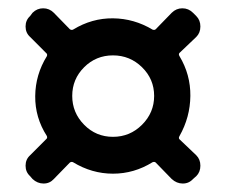

<svg xmlns="http://www.w3.org/2000/svg" viewBox="-20 -594 540 458"><path d="M318.8 -433.6Q290 -461.9 249.5 -461.9Q209 -461.9 180.7 -433.6Q152.3 -405.3 152.3 -365.2Q152.3 -325.2 180.7 -296.4Q209 -267.6 249.5 -267.6Q290 -267.6 318.8 -296.4Q347.7 -325.2 347.7 -365.2Q347.7 -405.3 318.8 -433.6ZM51.8 -223.6 89.8 -261.7Q93.8 -264.6 91.8 -269.5Q63.5 -313.5 64 -364.7Q64.5 -416 91.8 -460Q93.8 -464.8 89.8 -467.8L51.8 -505.9Q41 -515.6 41 -530.8Q41 -545.9 51.8 -555.7L57.6 -563.5Q68.4 -574.2 83 -574.2Q97.7 -574.2 108.4 -563.5L146.5 -524.4Q150.4 -521.5 154.3 -523.4Q199.2 -550.8 249.5 -550.3Q299.8 -549.8 343.8 -523.4Q348.6 -521.5 351.6 -524.4L389.6 -563.5Q400.4 -574.2 415 -574.2Q429.7 -574.2 440.4 -563.5L448.2 -555.7Q458 -545.9 458 -530.8Q458 -515.6 448.2 -505.9L408.2 -467.8Q405.3 -464.8 408.2 -460Q434.6 -416 434.1 -365.2Q433.6 -314.5 408.2 -269.5Q405.3 -264.6 408.2 -261.7L448.2 -223.6Q458 -213.9 458 -198.7Q458 -183.6 448.2 -173.8L440.4 -167Q430.7 -156.2 416 -156.2Q401.4 -156.2 389.6 -167L351.6 -206.1Q348.6 -209 343.8 -207Q299.8 -179.7 249.5 -179.7Q199.2 -179.7 154.3 -207Q150.4 -209 146.5 -206.1L108.4 -167Q98.6 -156.2 84 -156.2Q69.3 -156.2 57.6 -167L51.8 -173.8Q41 -183.6 41 -198.7Q41 -213.9 51.8 -223.6Z"/></svg>

Font: Rounded-L Mgen+ 1m medium
Style: Regular
Weight: 500
Designer: [Source Han Sans]
Ryoko NISHIZUKA  (kana & ideographs); Paul D. Hunt (Latin, Greek & Cyrillic); Wenlong ZHANG  (bopomofo
Version: Version 1.059.20150602